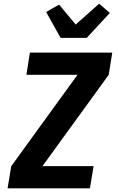

<svg xmlns="http://www.w3.org/2000/svg" viewBox="-20 -1020 640 1040"><path d="M21 0 41 -120 400 -615H123L142 -735H588L569 -615L210 -120H487L467 0ZM308 -815 230 -955 300 -995 390 -887 517 -1000 575 -950 450 -815Z"/></svg>

Font: Iosevka Heavy Extended Oblique
Style: Regular
Weight: 900
Width: 7
Italic angle: -9°
Monospace: yes
Designer: Belleve Invis
Foundry: Belleve Invis
Version: Version 32.5.0; ttfautohint (v1.8.4)